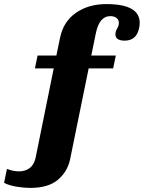

<svg xmlns="http://www.w3.org/2000/svg" viewBox="-100 -742 704 940"><path d="M584 -630Q584 -618 581 -604Q568 -543 510 -543Q489 -543 477 -550.5Q465 -558 465 -574Q465 -587 472.5 -600.5Q480 -614 481 -620Q482 -623 482 -630Q482 -645 470.5 -654Q459 -663 440 -663Q386 -663 369 -578L347 -470H467L454 -407H334L243 39Q230 99 183 138.5Q136 178 48 178Q18 178 -19 172Q-56 166 -80 153L-66 85Q-35 97 -7 97Q23 97 44.5 81.5Q66 66 74 32L163 -407H71L84 -470H176L194 -557Q210 -636 271.5 -679Q333 -722 421 -722Q584 -722 584 -630Z"/></svg>

Font: Taviraj
Style: Bold Italic
Weight: 700
Italic angle: -12°
Designer: Katatrad Team
Foundry: CadsonDemak
Version: Version 1.001